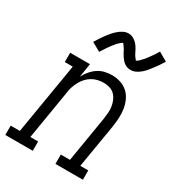

<svg xmlns="http://www.w3.org/2000/svg" viewBox="-213 -874 896 982"><g transform="rotate(30 235.0 -382.5)"><path d="M-30 0V-55H24L94 -475H47V-530H164L151 -449Q161 -468 175.5 -485.5Q190 -503 208.5 -515.5Q227 -528 248.5 -533Q270 -538 291 -538Q317 -538 341.5 -530Q366 -522 384 -505.5Q402 -489 412.5 -466Q423 -443 427 -417.5Q431 -392 429.5 -365.5Q428 -339 424 -312L381 -55H428V0H266V-55H320L364 -321Q367 -340 368.5 -359Q370 -378 367.5 -396Q365 -414 358 -430.5Q351 -447 339 -459.5Q327 -472 309.5 -477.5Q292 -483 273 -483Q256 -483 238.5 -479Q221 -475 205 -465.5Q189 -456 176.5 -442Q164 -428 155.5 -412Q147 -396 141.5 -379.5Q136 -363 134 -345L86 -55H132V0ZM357 -608Q347 -608 338 -611Q329 -614 321 -619.5Q313 -625 307 -632Q301 -639 295.5 -647Q290 -655 286 -662.5Q282 -670 277 -679.5Q272 -689 266.5 -696Q261 -703 257 -709Q255 -709 251.5 -706.5Q248 -704 245 -701.5Q242 -699 238 -695.5Q234 -692 232 -690Q230 -688 228 -685.5Q226 -683 224 -680.5Q222 -678 220 -675.5Q218 -673 215.5 -670Q213 -667 210.5 -664Q208 -661 206 -657.5Q204 -654 201 -650.5Q198 -647 195.5 -643Q193 -639 190.5 -635Q188 -631 185 -626.5Q182 -622 179 -617.5Q176 -613 173 -608L121 -637Q132 -655 142 -670Q152 -685 161.5 -697.5Q171 -710 179.5 -719.5Q188 -729 200.5 -740Q213 -751 227.5 -758Q242 -765 257 -765Q264 -765 270.5 -763.5Q277 -762 282.5 -759.5Q288 -757 293.5 -753Q299 -749 303.5 -745Q308 -741 312 -736Q316 -731 319.5 -725.5Q323 -720 326 -715Q329 -710 331.5 -704.5Q334 -699 337.5 -692.5Q341 -686 344.5 -680.5Q348 -675 351.5 -671.5Q355 -668 358 -663Q360 -664 363.5 -666Q367 -668 370 -670.5Q373 -673 377 -677Q381 -681 382.5 -683Q384 -685 386 -687Q388 -689 390.5 -691.5Q393 -694 395 -696.5Q397 -699 399 -702Q401 -705 403.5 -708Q406 -711 408.5 -714.5Q411 -718 413.5 -721.5Q416 -725 419 -729Q422 -733 424.5 -737Q427 -741 430 -745.5Q433 -750 436 -755Q439 -760 442 -765L494 -735Q483 -717 472.5 -702Q462 -687 452.5 -675Q443 -663 435 -653Q427 -643 414 -632Q401 -621 387 -614.5Q373 -608 357 -608Z"/></g></svg>

Font: Iosevka Curly Slab LtObl
Style: Regular
Weight: 300
Italic angle: -9°
Monospace: yes
Designer: Belleve Invis
Foundry: Belleve Invis
Version: Version 11.0.0; ttfautohint (v1.8.3)